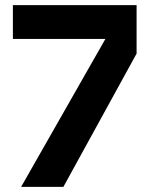

<svg xmlns="http://www.w3.org/2000/svg" viewBox="-20 -725 570 745"><path d="M62 0 389 -574H30V-705H510V-517L226 0Z"/></svg>

Font: TikTok Sans 24pt
Style: Bold
Weight: 700
Version: Version 4.000